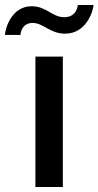

<svg xmlns="http://www.w3.org/2000/svg" viewBox="-76 -750 395 770"><path d="M55 -658C98 -658 124 -615 185 -615C274 -615 299 -713 299 -730H236C236 -726 231 -681 182 -681C133 -681 110 -725 51 -725C-32 -725 -56 -631 -56 -610H6C6 -614 10 -658 55 -658ZM66 0H176V-523H66Z"/></svg>

Font: FIGSv2-sans-serif SemiBold
Style: Regular
Weight: 600
Designer: Matt McInerney, Pablo Impallari, Rodrigo Fuenzalida,Mirko Velimirovic
Foundry: Matt McInerney, Pablo Impallari, Rodrigo Fuenzalida
Version: Version 4.021;hotconv 1.0.109;makeotfexe 2.5.65596